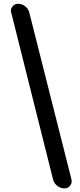

<svg xmlns="http://www.w3.org/2000/svg" viewBox="-20 -824 428 1027"><path d="M325.2 183.6Q303.7 183.6 286.6 170.4Q269.5 157.2 263.7 135.7L40 -756.8Q38.1 -761.7 38.1 -766.6Q38.1 -778.3 46.9 -789.1Q57.6 -803.7 76.2 -803.7Q97.7 -803.7 114.7 -790.5Q131.8 -777.3 136.7 -756.8L362.3 135.7Q363.3 140.6 363.3 145.5Q363.3 158.2 355.5 168.9Q343.8 183.6 325.2 183.6Z"/></svg>

Font: Gen Jyuu Gothic P Bold
Style: Bold
Weight: 700
Designer: [Source Han Sans]
Ryoko NISHIZUKA  (kana & ideographs); Paul D. Hunt (Latin, Greek & Cyrillic); Wenlong ZHANG  (bopomofo
Version: Version 1.002.20150607